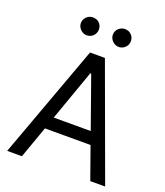

<svg xmlns="http://www.w3.org/2000/svg" viewBox="-161 -1015 968 1124"><g transform="rotate(20 323.0 -453.0)"><path d="M17.6 0 276.4 -707H369.1L627.9 0H535.2L464.4 -199.2H180.2L109.4 0ZM437.5 -276.4 325.2 -592.8H319.3L207 -276.4ZM167 -850.6Q167 -874 183.6 -890.1Q200.2 -906.2 222.7 -906.2Q247.6 -906.2 263.4 -890.6Q279.3 -875 279.3 -850.6Q279.3 -828.1 263.2 -811.5Q247.1 -794.9 222.7 -794.9Q208.5 -794.9 195.6 -802.7Q182.6 -810.5 174.8 -823.5Q167 -836.4 167 -850.6ZM366.2 -850.6Q366.2 -874.5 383.1 -890.4Q399.9 -906.2 422.9 -906.2Q446.3 -906.2 462.4 -890.4Q478.5 -874.5 478.5 -850.6Q478.5 -835.9 471.2 -823.2Q463.9 -810.5 450.9 -802.7Q438 -794.9 422.9 -794.9Q408.2 -794.9 395 -802.7Q381.8 -810.5 374 -823.5Q366.2 -836.4 366.2 -850.6Z"/></g></svg>

Font: Pretendard Std
Style: Regular
Weight: 400
Designer: Base glyphs from Inter by Rasmus Andersson; Hangeul glyphs from Noto Sans CJK(Source Han Sans) by Jang Soo-young and Kan
Foundry: Kil Hyung-jin
Version: Version 1.309